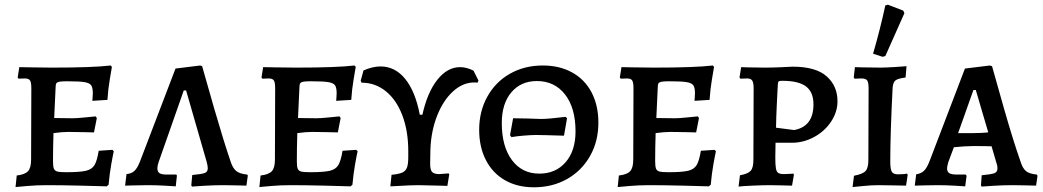

<svg xmlns="http://www.w3.org/2000/svg" viewBox="-20 -786 4428 815"><path d="M51 -41Q86 -45 99 -59.5Q112 -74 112 -108L113 -411Q113 -436 107.5 -444.5Q102 -453 85 -453L59 -452L55 -457L62 -501Q76 -501 115.5 -500Q155 -499 201 -499Q374 -499 450 -508L455 -502Q453 -490 446 -449Q439 -408 436 -362L372 -358Q372 -361 373 -370.5Q374 -380 374 -390Q374 -414 367 -424Q360 -434 338 -437.5Q316 -441 264 -441Q241 -441 231.5 -439Q222 -437 219 -432Q216 -427 216 -414L210 -285L288 -284Q306 -284 340.5 -287.5Q375 -291 386 -292L391 -285L379 -224Q368 -224 336.5 -225Q305 -226 270 -226Q244 -226 207 -221Q205 -157 205 -102Q205 -80 208.5 -70.5Q212 -61 223 -58Q234 -55 261 -55Q319 -55 344.5 -61Q370 -67 381 -85Q392 -103 399 -146L457 -150L463 -144Q460 -132 452.5 -90Q445 -48 441 -2L433 5Q407 4 322.5 2Q238 0 179 0Q135 0 96 3.5Q57 7 46 8Z M792 1 796 -43Q838 -47 850 -52Q862 -57 862 -72Q862 -82 857 -100L770 -402H760L653 -97Q648 -82 648 -72Q648 -57 657 -51Q666 -45 689 -45H728L731 -41L726 5Q715 4 677.5 2Q640 0 607 0Q574 0 547 1Q520 2 511 2L517 -47Q538 -49 550.5 -60.5Q563 -72 574 -100L725 -495L830 -508L838 -505Q850 -461 889.5 -324.5Q929 -188 959 -100Q968 -72 983 -60Q998 -48 1029 -45L1032 -41L1026 2Q1016 2 987.5 1Q959 0 930 0Q888 0 847.5 2.5Q807 5 795 6Z M1086 -41Q1121 -45 1134 -59.5Q1147 -74 1147 -108L1148 -411Q1148 -436 1142.5 -444.5Q1137 -453 1120 -453L1094 -452L1090 -457L1097 -501Q1111 -501 1150.5 -500Q1190 -499 1236 -499Q1409 -499 1485 -508L1490 -502Q1488 -490 1481 -449Q1474 -408 1471 -362L1407 -358Q1407 -361 1408 -370.5Q1409 -380 1409 -390Q1409 -414 1402 -424Q1395 -434 1373 -437.5Q1351 -441 1299 -441Q1276 -441 1266.5 -439Q1257 -437 1254 -432Q1251 -427 1251 -414L1245 -285L1323 -284Q1341 -284 1375.5 -287.5Q1410 -291 1421 -292L1426 -285L1414 -224Q1403 -224 1371.5 -225Q1340 -226 1305 -226Q1279 -226 1242 -221Q1240 -157 1240 -102Q1240 -80 1243.5 -70.5Q1247 -61 1258 -58Q1269 -55 1296 -55Q1354 -55 1379.5 -61Q1405 -67 1416 -85Q1427 -103 1434 -146L1492 -150L1498 -144Q1495 -132 1487.5 -90Q1480 -48 1476 -2L1468 5Q1442 4 1357.5 2Q1273 0 1214 0Q1170 0 1131 3.5Q1092 7 1081 8Z M2011 -444 2007 -435Q2002 -436 1993 -436Q1945 -436 1903.5 -398.5Q1862 -361 1836 -296Q1810 -231 1807 -152L1806 -97Q1805 -68 1813 -57.5Q1821 -47 1844 -47Q1848 -47 1884 -50L1887 -46L1879 3L1845 2L1755 0Q1722 0 1658 4L1637 5L1642 -44Q1673 -47 1687.5 -53.5Q1702 -60 1707.5 -74.5Q1713 -89 1713 -119V-144Q1713 -230 1688 -296Q1663 -362 1618 -398.5Q1573 -435 1515 -435L1511 -443L1523 -487Q1562 -504 1595 -504Q1657 -504 1700 -451Q1743 -398 1762 -299H1773Q1794 -394 1836.5 -447.5Q1879 -501 1933 -501Q1961 -501 1990 -486Z M2014 -235Q2014 -313 2048.5 -375.5Q2083 -438 2144.5 -473Q2206 -508 2284 -508Q2355 -508 2408.5 -478.5Q2462 -449 2491 -394Q2520 -339 2520 -265Q2520 -186 2484.5 -123.5Q2449 -61 2387 -26Q2325 9 2246 9Q2176 9 2123.5 -21Q2071 -51 2042.5 -106.5Q2014 -162 2014 -235ZM2423 -228Q2423 -328 2378.5 -385Q2334 -442 2259 -442Q2191 -442 2150.5 -394Q2110 -346 2110 -264Q2110 -164 2153 -106.5Q2196 -49 2269 -49Q2339 -49 2381 -97.5Q2423 -146 2423 -228ZM2145 -212 2158 -284 2217 -283Q2261 -281 2277 -281Q2307 -281 2381 -290L2387 -284L2374 -210Q2281 -213 2255 -213Q2236 -213 2205 -210.5Q2174 -208 2151 -204Z M2607 -41Q2642 -45 2655 -59.5Q2668 -74 2668 -108L2669 -411Q2669 -436 2663.5 -444.5Q2658 -453 2641 -453L2615 -452L2611 -457L2618 -501Q2632 -501 2671.5 -500Q2711 -499 2757 -499Q2930 -499 3006 -508L3011 -502Q3009 -490 3002 -449Q2995 -408 2992 -362L2928 -358Q2928 -361 2929 -370.5Q2930 -380 2930 -390Q2930 -414 2923 -424Q2916 -434 2894 -437.5Q2872 -441 2820 -441Q2797 -441 2787.5 -439Q2778 -437 2775 -432Q2772 -427 2772 -414L2766 -285L2844 -284Q2862 -284 2896.5 -287.5Q2931 -291 2942 -292L2947 -285L2935 -224Q2924 -224 2892.5 -225Q2861 -226 2826 -226Q2800 -226 2763 -221Q2761 -157 2761 -102Q2761 -80 2764.5 -70.5Q2768 -61 2779 -58Q2790 -55 2817 -55Q2875 -55 2900.5 -61Q2926 -67 2937 -85Q2948 -103 2955 -146L3013 -150L3019 -144Q3016 -132 3008.5 -90Q3001 -48 2997 -2L2989 5Q2963 4 2878.5 2Q2794 0 2735 0Q2691 0 2652 3.5Q2613 7 2602 8Z M3121 -42Q3155 -48 3166.5 -61Q3178 -74 3178 -107L3179 -411Q3179 -435 3173 -444Q3167 -453 3152 -453L3123 -452L3119 -457L3126 -501Q3141 -501 3155 -500L3226 -499Q3256 -499 3292.5 -500.5Q3329 -502 3344 -503Q3443 -503 3489 -462Q3535 -421 3535 -356Q3535 -311 3508 -270Q3481 -229 3436 -204.5Q3391 -180 3341 -180H3272L3271 -118Q3271 -86 3273.5 -71.5Q3276 -57 3283.5 -52Q3291 -47 3308 -47Q3321 -47 3332.5 -48Q3344 -49 3348 -49L3350 -44L3342 2Q3331 2 3303 1Q3275 0 3248 0Q3219 0 3174.5 2Q3130 4 3115 6ZM3433 -343Q3433 -395 3401.5 -419Q3370 -443 3301 -443Q3289 -443 3286 -441Q3283 -439 3282 -430L3280 -396Q3279 -372 3277 -333.5Q3275 -295 3274 -244L3351 -234Q3433 -249 3433 -343Z M3605 -40Q3642 -47 3654 -60Q3666 -73 3666 -106L3667 -411Q3667 -436 3661 -444.5Q3655 -453 3637 -453L3607 -452L3604 -458L3609 -501Q3627 -501 3642 -500L3718 -499Q3741 -499 3778.5 -501.5Q3816 -504 3828 -505L3824 -457Q3792 -453 3781.5 -445Q3771 -437 3769 -414Q3759 -218 3759 -100Q3759 -68 3765.5 -57Q3772 -46 3792 -46Q3806 -46 3816.5 -47Q3827 -48 3830 -49L3833 -44L3826 2Q3813 2 3777.5 1Q3742 0 3708 0Q3680 0 3645 3.5Q3610 7 3599 8ZM3686 -558Q3716 -661 3738 -763L3749 -766L3814 -741L3819 -730L3738 -548L3726 -545Z M4144 1 4147 -42Q4189 -46 4201.5 -51Q4214 -56 4214 -71Q4214 -84 4208 -100L4189 -165Q4168 -166 4110 -166Q4079 -166 4029 -161L4005 -97Q4000 -77 4000 -72Q4000 -57 4009.5 -51Q4019 -45 4042 -45H4079L4083 -40L4077 5Q4066 4 4029 2Q3992 0 3959 0Q3926 0 3899 1Q3872 2 3863 2L3869 -46Q3889 -49 3901.5 -60.5Q3914 -72 3925 -100L4076 -495L4182 -508L4191 -505Q4203 -461 4242 -324.5Q4281 -188 4312 -100Q4321 -71 4335.5 -59.5Q4350 -48 4381 -45L4384 -40L4378 2Q4368 2 4339.5 1Q4311 0 4281 0Q4239 0 4198.5 2.5Q4158 5 4147 6ZM4109 -221Q4148 -221 4175 -224L4122 -404H4112L4047 -221Z"/></svg>

Font: Alegreya SC Medium
Style: Regular
Weight: 500
Designer: Juan Pablo del Peral
Foundry: Huerta Tipografica
Version: Version 2.007; ttfautohint (v1.6)